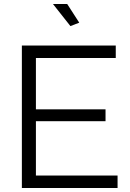

<svg xmlns="http://www.w3.org/2000/svg" viewBox="-20 -937 649 957"><path d="M566 -62V0H89V-710H557V-648H159V-392H506V-333H159V-62ZM244 -917H315L375 -824L331 -807Z"/></svg>

Font: IngvarSans
Style: Regular
Weight: 400
Version: Version 1.000